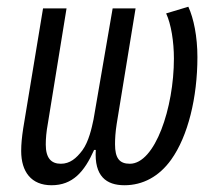

<svg xmlns="http://www.w3.org/2000/svg" viewBox="-20 -541 640 571"><path d="M133.2 9.9C196 9.9 230.8 -29.8 259.9 -95.2H264.9C259.9 -17 296.2 9.9 350.1 9.9C404.8 9.9 453.1 -16 489 -66.1C539.1 -136 567.1 -251.1 567.1 -371.1C567.1 -432.2 556.1 -486.2 540.1 -521L474.1 -501.1C489 -469.1 497.2 -416.9 497.2 -366.8C497.2 -220.2 441.1 -54 366.1 -54C334.9 -54 322.1 -71 322.1 -111.9C322.1 -128.9 323.2 -148.1 327.1 -172.9L383.2 -516H315L258.2 -186.1C252.8 -160.2 244 -120 225.1 -94.1C207 -70 187.9 -54 160.9 -54C132.1 -54 116.1 -71 116.1 -111.2C116.1 -128.9 117.9 -149.9 122.2 -172.9L177.9 -516H108L49 -159.1C45.1 -133.2 43 -112.9 43 -92C43 -29.8 73.2 9.9 133.2 9.9Z"/></svg>

Font: Margiela Mono Italic Italic
Style: Regular
Weight: 400
Designer: Mike Abbink, Paul van der Laan, Pieter van Rosmalen
Foundry: Bold Monday
Version: Version 2.003 2021